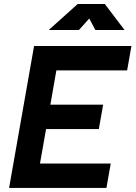

<svg xmlns="http://www.w3.org/2000/svg" viewBox="-20 -918 662 938"><path d="M24.4 0 125.5 -574.2 146.5 -693.4H622.1L601.1 -574.2H255.4L226.1 -406.7H483.9L462.9 -287.6H205.1L175.3 -119.1H521L500 0ZM218.3 -771.5 359.4 -898.4H492.2L588.4 -771.5H445.8L416 -827.6L365.7 -771.5Z"/></svg>

Font: Cascadia Code PL
Style: Bold Italic
Weight: 700
Italic angle: -10°
Monospace: yes
Designer: Aaron Bell
Foundry: Saja Typeworks
Version: Version 2404.023; ttfautohint (v1.8.4)